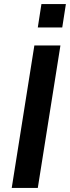

<svg xmlns="http://www.w3.org/2000/svg" viewBox="-20 -930 346 950"><path d="M38 0 150 -705H279L167 0ZM167 -794 185 -910H306L288 -794Z"/></svg>

Font: Mulish ExtraLight
Style: Bold Italic
Weight: 700
Italic angle: -9°
Version: Version 3.603